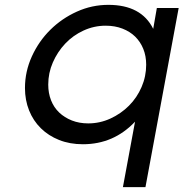

<svg xmlns="http://www.w3.org/2000/svg" viewBox="-20 -582 757 792"><path d="M537 -80Q449 13 322 13Q268 13 224 -4.5Q180 -22 148.5 -53Q117 -84 100 -126.5Q83 -169 83 -219Q83 -287 111.5 -349.5Q140 -412 187.5 -459Q235 -506 297 -534Q359 -562 427 -562Q563 -562 612 -463L627 -549H717L580 190H487ZM179 -233Q179 -198 190.5 -168.5Q202 -139 224 -118Q246 -97 276.5 -85Q307 -73 344 -73Q392 -73 435.5 -93Q479 -113 512 -146Q545 -179 564 -223Q583 -267 583 -315Q583 -351 571 -380.5Q559 -410 537.5 -431Q516 -452 485 -464Q454 -476 416 -476Q368 -476 324.5 -456Q281 -436 249 -402Q217 -368 198 -324.5Q179 -281 179 -233Z"/></svg>

Font: Involve Medium Oblique
Style: Italic
Weight: 500
Italic angle: -10.5°
Designer: Stefan Peev
Foundry: Context Ltd.
Version: Version 1.001